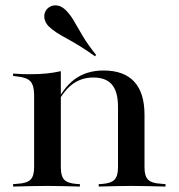

<svg xmlns="http://www.w3.org/2000/svg" viewBox="-20 -687 659 707"><path d="M154.8 -2.4Q121 -2.4 92.3 -1.6Q63.7 -0.8 28.2 0V-8.9L46 -10.5Q79 -12.1 92.3 -25.4Q105.6 -38.7 105.6 -70.2V-207.3H204V-70.2Q204 -38.7 216.5 -25.4Q229 -12.1 261.3 -9.7L274.2 -8.9V0Q240.3 -0.8 212.9 -1.6Q185.5 -2.4 154.8 -2.4ZM105.6 -207.3V-337.9Q105.6 -372.6 91.9 -387.5Q78.2 -402.4 41.9 -405.6L28.2 -407.3V-416.1Q50 -414.5 62.9 -414.1Q75.8 -413.7 91.9 -413.7Q124.2 -413.7 152 -416.5Q179.8 -419.4 204 -425V-416.1V-207.3ZM414.5 -207.3V-294.4Q414.5 -349.2 392.3 -375.4Q370.2 -401.6 323.4 -401.6Q277.4 -401.6 243.1 -374.2Q208.9 -346.8 180.6 -287.1L179.8 -292.7Q210.5 -362.1 254.4 -394.8Q298.4 -427.4 361.3 -427.4Q436.3 -427.4 474.2 -386.3Q512.1 -345.2 512.1 -264.5V-207.3ZM462.9 -2.4Q432.3 -2.4 404.8 -1.6Q377.4 -0.8 343.5 0V-8.9L356.5 -9.7Q388.7 -12.1 401.6 -25.4Q414.5 -38.7 414.5 -70.2V-207.3H512.1V-70.2Q512.1 -38.7 525.4 -25.4Q538.7 -12.1 571.8 -10.5L589.5 -8.9V0Q554 -0.8 525.4 -1.6Q496.8 -2.4 462.9 -2.4ZM329.8 -479.8Q298.4 -502.4 272.6 -518.1Q246.8 -533.9 225.8 -545.2Q204.8 -556.5 188.7 -566.9Q172.6 -577.4 160.5 -588.7Q144.4 -604.8 143.1 -623.4Q141.9 -641.9 154 -654.8Q166.9 -667.7 185.5 -667.3Q204 -666.9 221 -650.8Q237.9 -634.7 251.6 -610.9Q265.3 -587.1 283.9 -555.6Q302.4 -524.2 333.9 -484.7Z"/></svg>

Font: Playfair 144pt SemiExpanded SemiBold
Style: Regular
Weight: 600
Width: 6
Designer: Claus Eggers Sørensen
Foundry: Claus Eggers Sørensen
Version: Version 2.203